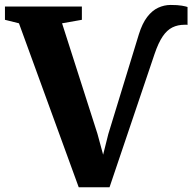

<svg xmlns="http://www.w3.org/2000/svg" viewBox="-40 -770 796 795"><path d="M286 5.5 38.5 -673.5 -19.5 -688V-743H299V-688L217 -673.5L363.5 -216L387 -129.5L408.5 -215L535 -628Q549 -673 569.5 -699.8Q590 -726.5 615 -738Q640 -749.5 666.5 -749.5Q696 -749.5 713 -746.5Q730 -743.5 736.5 -741V-666.5Q735.5 -667.5 733 -667.5Q730.5 -667.5 724.5 -667.5Q696 -667.5 673.8 -656.5Q651.5 -645.5 633.8 -619.5Q616 -593.5 600 -546.5L413.5 5.5Z"/></svg>

Font: Merriweather 48pt ExtraBold
Style: Regular
Weight: 800
Version: Version 2.100